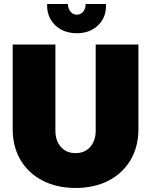

<svg xmlns="http://www.w3.org/2000/svg" viewBox="-20 -921 752 953"><path d="M355 12Q264 12 193.5 -23.5Q123 -59 83 -125Q43 -191 43 -281V-700H255V-272Q255 -223 282 -192Q309 -161 355 -161Q401 -161 428 -192Q455 -223 455 -272V-700H667V-281Q667 -191 627 -125Q587 -59 517 -23.5Q447 12 355 12ZM361 -756Q317 -756 283 -774.5Q249 -793 230.5 -826Q212 -859 214 -901H317Q317 -880 329.5 -864Q342 -848 361 -848Q381 -848 393 -863.5Q405 -879 405 -901H506Q509 -837 468 -796.5Q427 -756 361 -756Z"/></svg>

Font: MuseoModerno Black
Style: Regular
Weight: 900
Designer: Pablo Cosgaya, Héctor Gatti, Marcela Romero, and the Authors of The MuseoModerno Project.
Foundry: Omnibus-Type Team
Version: Version 1.001